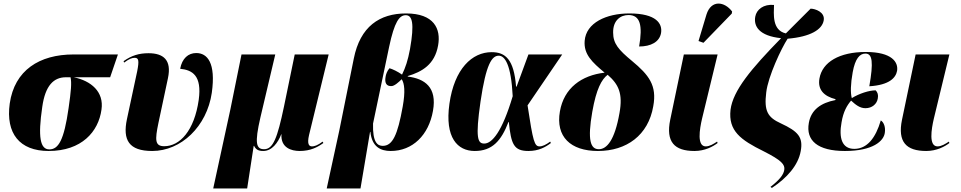

<svg xmlns="http://www.w3.org/2000/svg" viewBox="-20 -844 5436 1086"><path d="M255 10C442 10 537 -99 554 -224C569 -325 495 -387 397 -407H603L647 -536H396C203 -536 62 -447 35 -258C12 -90 90 10 255 10ZM259 1C207 1 194 -69 219 -239C236 -361 284 -407 353 -407H379C386 -375 382 -330 368 -233C342 -49 310 1 259 1Z M841 10C1004 10 1150 -128 1178 -319C1202 -490 1152 -544 1090 -544C1045 -544 1010 -514 999 -455C1068 -448 1123 -417 1104 -279C1079 -104 997 -17 909 -17C856 -17 856 -52 876 -148L930 -402C952 -505 904 -543 820 -543C766 -543 724 -530 679 -498L682 -490C712 -512 727 -517 742 -517C764 -517 768 -502 756 -441L698 -170C673 -52 709 10 841 10Z M1186 222H1378L1415 -19H1417C1427 1 1440 10 1469 10C1518 10 1552 -36 1571 -85H1572C1567 -8 1628 10 1675 10C1737 10 1777 -12 1809 -35L1805 -43C1776 -21 1757 -16 1745 -16C1728 -16 1716 -28 1728 -80L1839 -536H1647L1586 -240C1549 -64 1525 0 1474 0C1429 0 1419 -33 1453 -180L1537 -536H1346L1283 -225Z M1828 222H2019L2073 -98H2075C2084 -13 2133 10 2190 10C2314 10 2405 -80 2429 -217C2453 -350 2383 -399 2286 -411L2287 -414C2367 -438 2439 -479 2458 -587C2475 -681 2435 -768 2277 -768C2127 -768 2017 -694 1981 -512L1899 -105ZM2145 -19C2116 -19 2087 -37 2090 -145L2181 -579C2211 -721 2239 -758 2275 -758C2312 -758 2325 -713 2299 -566C2287 -502 2274 -463 2254 -422C2232 -438 2199 -454 2183 -458C2169 -442 2163 -423 2161 -410C2154 -372 2168 -356 2194 -357C2211 -357 2236 -380 2252 -396C2268 -372 2273 -326 2258 -242C2229 -79 2200 -19 2145 -19Z M2665 10C2764 10 2815 -47 2856 -154H2858C2871 -28 2886 10 2969 10C3027 10 3066 -12 3096 -35L3092 -43C3069 -26 3049 -16 3032 -16C3003 -16 2995 -43 2964 -248L3160 -536H2969L2902 -354H2899C2887 -508 2839 -549 2761 -549C2650 -549 2550 -455 2522 -257C2495 -65 2568 10 2665 10ZM2719 -32C2682 -32 2668 -62 2698 -270C2729 -481 2762 -529 2801 -529C2836 -529 2871 -478 2880 -300C2820 -98 2763 -32 2719 -32Z M3362 10C3524 10 3647 -79 3675 -243C3697 -361 3650 -420 3555 -499C3479 -562 3448 -597 3448 -660C3447 -729 3490 -759 3535 -759C3601 -759 3616 -701 3595 -581C3662 -581 3710 -607 3719 -657C3728 -710 3693 -768 3540 -768C3409 -768 3295 -715 3287 -613C3281 -537 3329 -492 3400 -433C3269 -418 3170 -346 3147 -214C3122 -71 3207 10 3362 10ZM3367 0C3320 0 3302 -51 3330 -211C3353 -342 3383 -395 3417 -421C3479 -367 3504 -315 3484 -205C3457 -50 3412 0 3367 0Z M3959 -602 4119 -767 4121 -779C4078 -836 4003 -847 3976 -762L3931 -612ZM3908 10C3967 10 4013 -15 4039 -35L4036 -43C4016 -30 3994 -16 3972 -16C3921 -16 3937 -113 3951 -173L4039 -536H3848L3771 -167C3745 -41 3795 10 3908 10Z M4346 219C4431 163 4495 91 4509 11C4524 -68 4494 -101 4397 -146C4322 -180 4301 -216 4314 -321C4324 -411 4400 -572 4435 -625C4565 -636 4630 -677 4639 -728C4648 -776 4590 -795 4565 -795C4515 -745 4468 -698 4425 -655C4346 -673 4357 -765 4358 -816C4299 -822 4259 -790 4252 -750C4242 -696 4273 -641 4398 -628C4228 -454 4126 -332 4112 -223C4099 -104 4168 -53 4300 12C4401 63 4421 87 4416 117C4412 143 4392 171 4338 213Z M4759 10C4917 10 4980 -46 4985 -95C4989 -124 4980 -152 4962 -163C4933 -64 4885 -2 4812 -2C4742 -2 4724 -64 4740 -152C4750 -213 4771 -248 4794 -275C4819 -252 4843 -232 4875 -232C4913 -232 4940 -256 4945 -287C4949 -307 4944 -322 4933 -333C4896 -333 4840 -315 4798 -289C4790 -318 4791 -369 4803 -435C4817 -513 4843 -541 4875 -541C4915 -541 4921 -492 4897 -356C5012 -363 5047 -405 5054 -443C5062 -491 5027 -550 4877 -550C4728 -550 4631 -493 4615 -400C4604 -337 4640 -300 4706 -283L4705 -278C4623 -262 4568 -223 4555 -149C4537 -49 4605 10 4759 10Z M5219 10C5278 10 5324 -15 5350 -35L5347 -43C5327 -30 5305 -16 5283 -16C5232 -16 5248 -113 5262 -173L5350 -536H5159L5082 -167C5056 -41 5106 10 5219 10Z"/></svg>

Font: Noto Serif Display SemiCondensed Black
Style: Italic
Weight: 900
Width: 4
Italic angle: -12°
Designer: Monotype Design Team
Foundry: Monotype Imaging Inc.
Version: Version 2.009